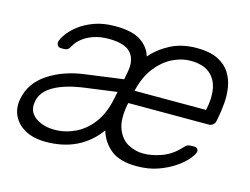

<svg xmlns="http://www.w3.org/2000/svg" viewBox="-79 -659 1040 799"><g transform="rotate(15 440.5 -260.0)"><path d="M171 10Q118 10 82 -10Q46 -30 30.5 -63.5Q15 -97 24 -139Q38 -207 102 -249.5Q166 -292 257 -304L420 -326L426 -358Q437 -411 411.5 -441.5Q386 -472 315 -472Q278 -472 249.5 -462Q221 -452 202 -436.5Q183 -421 174 -404Q168 -392 161.5 -387.5Q155 -383 146 -383H132Q123 -383 118 -389.5Q113 -396 114 -405Q117 -419 132 -440Q147 -461 173.5 -481.5Q200 -502 238.5 -516Q277 -530 327 -530Q403 -530 439.5 -504.5Q476 -479 486 -442Q520 -481 568 -505.5Q616 -530 679 -530Q735 -530 769.5 -513Q804 -496 822 -468Q840 -440 845.5 -406Q851 -372 848 -337Q845 -302 839 -272L836 -257Q834 -247 826 -241Q818 -235 808 -235H462L460 -225Q448 -160 463.5 -121Q479 -82 510 -65Q541 -48 575 -48Q614 -48 655.5 -63.5Q697 -79 728 -113Q739 -125 745 -128Q751 -131 762 -131H774Q783 -131 788 -125.5Q793 -120 791 -111Q788 -100 771.5 -80Q755 -60 725 -39.5Q695 -19 654.5 -4.5Q614 10 563 10Q490 10 451.5 -21Q413 -52 399 -100Q359 -45 302 -17.5Q245 10 171 10ZM193 -48Q239 -48 281.5 -68Q324 -88 355.5 -129.5Q387 -171 400 -234L407 -268L274 -250Q190 -239 142 -212Q94 -185 86 -144Q79 -111 93.5 -90Q108 -69 135 -58.5Q162 -48 193 -48ZM474 -291H782L783 -295Q794 -346 786 -386Q778 -426 749 -449Q720 -472 667 -472Q629 -472 590.5 -453Q552 -434 521 -395Q490 -356 475 -295Z"/></g></svg>

Font: Rubik Light
Style: Italic
Weight: 300
Italic angle: -12°
Designer: Hubert and Fischer
Foundry: Hubert and Fischer
Version: Version 2.300;gftools[0.9.30]